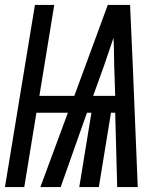

<svg xmlns="http://www.w3.org/2000/svg" viewBox="-39 -755 659 775"><path d="M-19 0 102 -735H180L120 -368H261L396 -735H486L497 -490L517 0H434L426 -300H409L360 0H281L330 -300H312L206 0H124L235 -300H108L59 0ZM337 -368H426L422 -490Q421 -518 421 -546Q421 -574 419 -602Q410 -574 400 -546Q390 -518 381 -490Z"/></svg>

Font: Iosevka Md Ex Obl
Style: Regular
Weight: 500
Width: 7
Italic angle: -9°
Monospace: yes
Designer: Belleve Invis
Foundry: Belleve Invis
Version: Version 32.5.0; ttfautohint (v1.8.4)